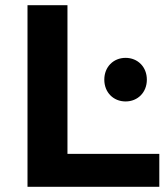

<svg xmlns="http://www.w3.org/2000/svg" viewBox="-20 -720 643 740"><path d="M594 0V-127H240V-700H86V0ZM464 -329C511 -329 546 -364 546 -413C546 -462 511 -497 464 -497C417 -497 382 -462 382 -413C382 -364 417 -329 464 -329Z"/></svg>

Font: Montserrat-Alt1
Style: Bold
Weight: 700
Designer: Differentunic
Foundry: Differentunic
Version: Version 7.222